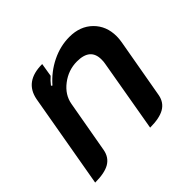

<svg xmlns="http://www.w3.org/2000/svg" viewBox="-129 -660 820 820"><g transform="rotate(-45 281.0 -250.0)"><path d="M92 -420Q109 -509 215 -509L205 -448Q189 -434 176 -417L181 -413Q220 -458 272 -483.5Q324 -509 379 -509Q444 -509 484 -469.5Q524 -430 524 -368Q524 -353 521 -335L473 -63Q466 -26 436 -8.5Q406 9 349 9L406 -320Q408 -329 408 -344Q408 -412 328 -412Q276 -412 233.5 -379.5Q191 -347 183 -300L141 -63Q134 -26 104.5 -8.5Q75 9 17 9Z"/></g></svg>

Font: K2D SemiBold
Style: Italic
Weight: 600
Italic angle: -10°
Designer: Katatrad Aksorn Co.,Ltd.
Foundry: Cadson Demak Co.,Ltd.
Version: Version 1.000; ttfautohint (v1.6)